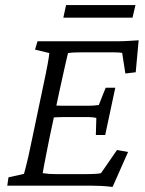

<svg xmlns="http://www.w3.org/2000/svg" viewBox="-20 -737 577 762"><path d="M426.8 4.9Q402.3 2 383.3 1Q364.3 0 347.7 0H8.8L13.7 -33.2L75.2 -46.9Q78.1 -56.6 82 -72.3Q85.9 -87.9 92.3 -114.7Q98.6 -141.6 107.4 -185.5L148.4 -380.9Q163.1 -449.2 168.9 -481.4Q174.8 -513.7 175.8 -526.4L119.1 -540L128.9 -573.2H447.3Q459 -573.2 471.7 -573.7Q484.4 -574.2 499.5 -575.2Q514.6 -576.2 530.3 -577.1L518.6 -450.2L477.5 -445.3L464.8 -527.3Q459 -528.3 449.7 -528.8Q440.4 -529.3 429.7 -529.3H308.6Q290 -529.3 276.9 -528.8Q263.7 -528.3 250 -526.4Q249 -523.4 245.1 -506.3Q241.2 -489.3 235.8 -465.3Q230.5 -441.4 225.1 -417Q219.7 -392.6 215.8 -375L176.8 -191.4Q172.9 -172.9 167 -142.6Q161.1 -112.3 155.8 -85.4Q150.4 -58.6 149.4 -49.8Q161.1 -47.9 174.3 -46.9Q187.5 -45.9 204.1 -45.9H311.5Q340.8 -45.9 357.4 -46.9Q374 -47.9 380.9 -49.8L444.3 -141.6L488.3 -133.8ZM360.4 -201.2 362.3 -268.6Q357.4 -270.5 347.2 -271.5Q336.9 -272.5 321.3 -272.5H241.2Q230.5 -272.5 214.8 -272Q199.2 -271.5 180.7 -270.5L191.4 -318.4Q209 -317.4 223.6 -317.4Q238.3 -317.4 250 -317.4H329.1Q344.7 -317.4 355 -318.4Q365.2 -319.3 372.1 -320.3L399.4 -388.7H437.5L397.5 -201.2ZM242.2 -716.8H517.6L505.9 -667H231.4Z"/></svg>

Font: Crimson Pro Light
Style: Italic
Weight: 300
Italic angle: -12°
Designer: Jacques Le Bailly
Foundry: Baron von Fonthausen
Version: Version 1.003